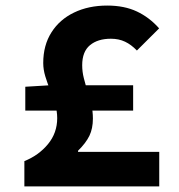

<svg xmlns="http://www.w3.org/2000/svg" viewBox="-20 -667 640 687"><path d="M67.2 0V-90.5Q118.4 -111.1 151.6 -151.2Q184.7 -191.3 184.7 -244.4Q184.7 -268.7 177.2 -293.9Q169.8 -319.2 159.7 -344.3Q149.6 -369.3 142.1 -393.8Q134.7 -418.2 134.7 -441.5Q134.7 -504.9 164 -551Q193.2 -597.2 245 -622.1Q296.7 -647.1 363.5 -647.1Q424.7 -647.1 469.6 -626Q514.5 -604.9 549.4 -565.5L469.8 -486.2Q449.7 -507.3 427.4 -517.8Q405.1 -528.4 376.8 -528.4Q329.7 -528.4 301.9 -505.3Q274.1 -482.2 274.1 -433.6Q274.1 -410.3 279.9 -387.5Q285.7 -364.6 293.2 -341.3Q300.8 -317.9 306.6 -293.3Q312.4 -268.7 312.4 -242.7Q312.4 -207.2 299.9 -181.2Q287.3 -155.2 259.2 -127.6V-123.6H549.8V0ZM70.5 -271.3V-356.6L158.4 -361.9H456.4V-271.3Z"/></svg>

Font: Source Code Pro ExtraLight
Style: Regular
Weight: 200
Monospace: yes
Designer: Paul D. Hunt, Teo Tuominen
Foundry: Adobe
Version: Version 1.026;hotconv 1.1.0;makeotfexe 2.6.0